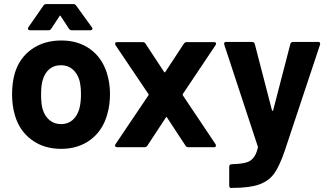

<svg xmlns="http://www.w3.org/2000/svg" viewBox="-20 -720 1603 939"><path d="M53 -156Q39 -203 39 -258Q39 -317 53 -364Q76 -438 136 -480Q196 -522 280 -522Q362 -522 420 -480.5Q478 -439 502 -365Q518 -315 518 -260Q518 -206 504 -159Q482 -81 422.5 -36.5Q363 8 279 8Q195 8 135 -36Q75 -80 53 -156ZM368 -188Q376 -220 376 -258Q376 -300 368 -329Q357 -363 334 -382Q311 -401 278 -401Q244 -401 221.5 -382Q199 -363 189 -329Q181 -305 181 -258Q181 -213 188 -188Q198 -153 221.5 -133Q245 -113 279 -113Q312 -113 335 -133Q358 -153 368 -188ZM119 -587 192 -692Q197 -700 206 -700H339Q348 -700 353 -692L429 -587Q432 -583 432 -580Q432 -572 421 -572H331Q322 -572 317 -580L277 -641Q274 -647 271 -641L231 -580Q226 -572 217 -572H127Q120 -572 117.5 -576.5Q115 -581 119 -587Z M545 -15 706 -254Q708 -257 706 -260L545 -499Q543 -503 543 -506Q543 -514 553 -514H678Q687 -514 692 -506L782 -369Q786 -363 789 -369L879 -506Q884 -514 893 -514H1027Q1034 -514 1036 -509.5Q1038 -505 1034 -499L874 -260Q873 -257 874 -254L1034 -15Q1036 -12 1036 -8Q1036 0 1027 0H901Q892 0 887 -8L797 -145Q794 -151 791 -145L701 -8Q696 0 687 0H553Q546 0 543.5 -4.5Q541 -9 545 -15Z M1101 187V95Q1101 90 1104.5 86.5Q1108 83 1113 83Q1155 82 1179.5 76Q1204 70 1218.5 53Q1233 36 1241 3Q1242 1 1241 -3L1077 -501Q1076 -503 1076 -506Q1076 -515 1087 -515H1212Q1223 -515 1226 -505L1310 -181Q1311 -178 1313 -178Q1315 -178 1316 -181L1400 -505Q1403 -515 1414 -515H1536Q1542 -515 1544.5 -511.5Q1547 -508 1545 -501L1372 19Q1347 92 1321 128.5Q1295 165 1248 182Q1201 199 1115 199H1108Q1105 199 1103 195.5Q1101 192 1101 187Z"/></svg>

Font: Amber EN
Style: Bold
Weight: 700
Designer: Jeremy Tribby
Foundry: Tribby Type
Version: Version 1.408 November 24, 2021